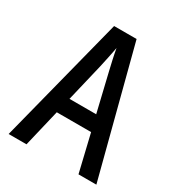

<svg xmlns="http://www.w3.org/2000/svg" viewBox="-171 -828 872 940"><g transform="rotate(30 265.0 -358.0)"><path d="M17 0H118L168 -210H362L412 0H513L327 -716H200ZM240 -512C247 -545 258 -593 264 -629C270 -593 281 -546 289 -512L340 -298H189Z"/></g></svg>

Font: Noto Sans Mono Condensed Medium
Style: Regular
Weight: 500
Width: 3
Designer: Monotype Design Team
Foundry: Monotype Imaging Inc.
Version: Version 2.014